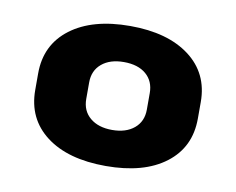

<svg xmlns="http://www.w3.org/2000/svg" viewBox="-51 -782 606 493"><g transform="rotate(10 252.0 -535.5)"><path d="M252 -353Q153 -353 96.5 -396Q40 -439 40 -514V-557Q40 -632 97 -675Q154 -718 252 -718Q350 -718 407 -675Q464 -632 464 -557V-514Q464 -439 407.5 -396Q351 -353 252 -353ZM252 -447Q288 -447 309.5 -465Q331 -483 331 -514V-557Q331 -588 310 -606Q289 -624 252 -624Q216 -624 194.5 -606Q173 -588 173 -557V-514Q173 -483 194.5 -465Q216 -447 252 -447Z"/></g></svg>

Font: Pathway Extreme 28pt ExtraBold
Style: Regular
Weight: 800
Designer: Eduardo Rodriguez Tunni
Foundry: Eduardo Rodriguez Tunni
Version: Version 1.001;gftools[0.9.26]